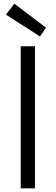

<svg xmlns="http://www.w3.org/2000/svg" viewBox="-20 -1018 302 1038"><path d="M196 -821 12 -939 58 -998 229 -868ZM169 -768V0H92V-768Z"/></svg>

Font: Yaldevi ExtraLight
Style: Regular
Weight: 400
Version: Version 1.100